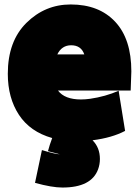

<svg xmlns="http://www.w3.org/2000/svg" viewBox="-20 -590 624 861"><path d="M395 39Q428 72 428 123Q428 147 420 169Q390 251 260 251Q213 251 137 230L168 83Q229 102 251 102Q249 102 244.5 101Q240 100 238 99Q231 97 216.5 93.5Q202 90 195 88Q202 61 214 29Q115 1 65 -75Q15 -151 15 -259Q15 -405 98.5 -487.5Q182 -570 297 -570Q424 -570 496.5 -492.5Q569 -415 569 -270Q569 -257 567.5 -227Q566 -197 566 -184H240Q270 -144 343 -144Q363 -144 384 -147Q453 -157 512 -183L541 -3Q482 28 395 39ZM237 -346H358Q344 -387 299 -387Q257 -387 237 -346Z"/></svg>

Font: Repo
Style: ExtraBlack
Weight: 1000
Designer: Stefan Peev
Foundry: Context Ltd
Version: Version 001.000